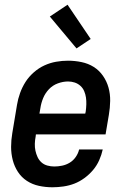

<svg xmlns="http://www.w3.org/2000/svg" viewBox="-20 -785 540 813"><path d="M202 8Q173 8 145 2Q117 -4 94 -19Q71 -34 56 -57Q41 -80 34 -107Q27 -134 27 -163Q27 -192 32 -221L52 -341Q56 -366 65 -391Q74 -416 88 -438Q102 -460 123 -478.5Q144 -497 168 -508Q192 -519 217.5 -523.5Q243 -528 268 -528Q297 -528 325.5 -522Q354 -516 377 -501.5Q400 -487 416 -464Q432 -441 439.5 -414Q447 -387 446.5 -357.5Q446 -328 441 -299L427 -216H132L131 -207Q128 -192 127.5 -176.5Q127 -161 130 -147Q133 -133 139 -120Q145 -107 155.5 -97.5Q166 -88 180.5 -84Q195 -80 210 -80Q226 -80 243 -83.5Q260 -87 275 -96Q290 -105 300.5 -120Q311 -135 315 -152H415Q410 -129 400 -106.5Q390 -84 374 -65Q358 -46 337.5 -31Q317 -16 295 -7.5Q273 1 249 4.5Q225 8 202 8ZM147 -304H341L343 -313Q345 -328 345.5 -343Q346 -358 344 -372Q342 -386 336.5 -399Q331 -412 320.5 -421.5Q310 -431 296.5 -435.5Q283 -440 268 -440Q247 -440 225 -432Q203 -424 187 -407Q171 -390 162.5 -369Q154 -348 151 -327ZM304 -580 191 -715 266 -765 364 -620Z"/></svg>

Font: Iosevka Semibold Oblique
Style: Regular
Weight: 600
Italic angle: -9°
Monospace: yes
Designer: Belleve Invis
Foundry: Belleve Invis
Version: Version 32.5.0; ttfautohint (v1.8.4)